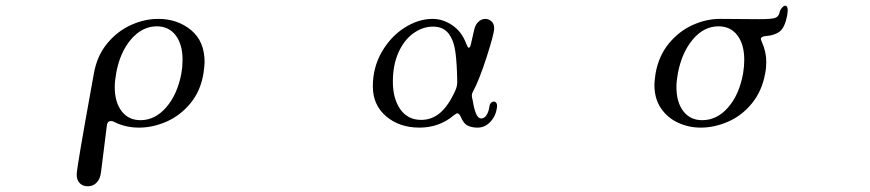

<svg xmlns="http://www.w3.org/2000/svg" viewBox="-20 -446 3040 671"><path d="M301 -150 308 -189Q319 -251 354.5 -294Q390 -337 437.5 -358.5Q485 -380 533 -380Q600 -380 647.5 -341Q695 -302 695 -229Q695 -217 691 -189Q681 -128 645.5 -85Q610 -42 562 -21Q514 0 466 0Q421 0 383 -18Q375 -23 368 -23Q354 -23 353 -4L333 156Q330 180 317.5 192.5Q305 205 287 205Q269 205 258.5 194Q248 183 248 164Q248 142 301 -150ZM381 -142Q381 -89 405 -57.5Q429 -26 471 -26Q522 -26 561 -71Q600 -116 614 -190Q618 -213 618 -237Q618 -291 594 -322.5Q570 -354 528 -354Q477 -354 438 -308.5Q399 -263 386 -190Q381 -162 381 -142Z M1492 -380Q1528 -380 1561 -357.5Q1594 -335 1609 -294Q1615 -279 1618 -279Q1623 -279 1626 -293Q1627 -299 1637 -341Q1641 -360 1652 -370Q1663 -380 1676 -380Q1688 -380 1697.5 -371.5Q1707 -363 1707 -347Q1707 -328 1680.5 -246Q1654 -164 1633 -126Q1629 -119 1629 -113Q1629 -108 1630 -103.5Q1631 -99 1632 -95Q1637 -64 1644 -48Q1651 -32 1662 -32Q1672 -32 1679.5 -42.5Q1687 -53 1690 -71Q1691 -81 1695.5 -86Q1700 -91 1706 -91Q1712 -91 1715 -85.5Q1718 -80 1717 -71Q1713 -41 1694 -20.5Q1675 0 1649 0Q1630 0 1615.5 -6.5Q1601 -13 1591 -36Q1585 -50 1578 -50Q1575 -50 1566 -43Q1515 0 1446 0Q1376 0 1329.5 -39.5Q1283 -79 1283 -144Q1283 -210 1314 -264Q1345 -318 1393.5 -349Q1442 -380 1492 -380ZM1452 -27Q1489 -27 1518 -51.5Q1547 -76 1571 -129Q1578 -144 1578 -160Q1577 -224 1571.5 -264.5Q1566 -305 1547.5 -329Q1529 -353 1493 -353Q1457 -353 1424.5 -329.5Q1392 -306 1372.5 -262.5Q1353 -219 1353 -161Q1353 -101 1379 -64Q1405 -27 1452 -27Z M2496 -380 2634 -379Q2674 -379 2687.5 -383Q2701 -387 2704 -401Q2706 -411 2712.5 -418.5Q2719 -426 2724 -426Q2733 -426 2733 -409Q2733 -406 2731 -392Q2723 -350 2705 -336Q2687 -322 2656 -320Q2639 -318 2639 -310Q2639 -308 2643 -298Q2658 -265 2658 -229Q2658 -208 2654 -189Q2643 -128 2608 -85Q2573 -42 2525 -21Q2477 0 2429 0Q2387 0 2350 -17Q2313 -34 2290 -67.5Q2267 -101 2267 -150Q2267 -161 2271 -189Q2282 -251 2317.5 -294Q2353 -337 2400.5 -358.5Q2448 -380 2496 -380ZM2344 -142Q2344 -89 2368 -57.5Q2392 -26 2434 -26Q2486 -26 2525 -71Q2564 -116 2577 -190Q2581 -213 2581 -237Q2581 -291 2557 -322.5Q2533 -354 2491 -354Q2440 -354 2401.5 -308.5Q2363 -263 2349 -190Q2344 -162 2344 -142Z"/></svg>

Font: Hina Mincho
Style: Regular
Weight: 400
Designer: satsuyako
Foundry: satsuyako
Version: Version 1.100